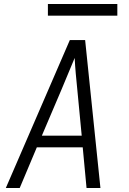

<svg xmlns="http://www.w3.org/2000/svg" viewBox="-20 -934 640 954"><path d="M9 0 327 -735H403L479 0H410L391 -202H163L78 0ZM386 -260 364 -490Q360 -529 356.5 -568Q353 -607 351 -646Q335 -607 318.5 -568Q302 -529 286 -490L188 -260ZM218 -856V-914H563V-856Z"/></svg>

Font: Iosevka Aile Light
Style: Italic
Weight: 300
Italic angle: -9°
Designer: Belleve Invis
Foundry: Belleve Invis
Version: Version 31.1.0; ttfautohint (v1.8.4)